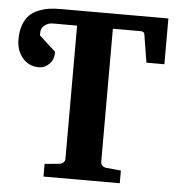

<svg xmlns="http://www.w3.org/2000/svg" viewBox="-50 -718 708 765"><g transform="rotate(5 304.0 -335.5)"><path d="M592.8 -487.8H521L502.9 -599.1Q501.5 -610.8 487.8 -610.8H376V-78.1Q376 -68.8 382.6 -63Q389.2 -57.1 398.9 -56.2L457 -50.8V0H151.9V-50.8L210.9 -56.2Q219.7 -57.1 226.3 -63Q232.9 -68.8 232.9 -78.1V-610.8H136.2Q118.2 -610.8 103.5 -599.9Q88.9 -588.9 88.9 -569.8V-559.1L154.8 -499Q154.8 -467.3 136.5 -449.7Q118.2 -432.1 96.2 -432.1Q55.2 -432.1 30 -461.9Q4.9 -491.7 4.9 -536.1Q4.9 -569.3 14.2 -594.2Q23.4 -619.1 38.1 -633.5Q52.7 -647.9 74.2 -656.5Q95.7 -665 116.2 -668Q136.7 -670.9 162.1 -670.9H592.8Z"/></g></svg>

Font: Veleka
Style: Bold
Weight: 700
Designer: Stefan Peev, Context Ltd, 2016; SIL International, 1997-2014.
Foundry: Stefan Peev, Context Ltd, 2016
Version: Version 1.000